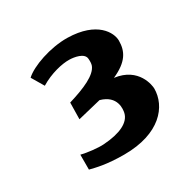

<svg xmlns="http://www.w3.org/2000/svg" viewBox="-125 -971 806 801"><g transform="rotate(-30 277.5 -570.5)"><path d="M96.7 -320.3C124.5 -313.5 169.9 -300.8 256.3 -300.8C428.7 -300.8 502 -391.6 502 -477.1C502 -490.2 490.2 -585.4 378.4 -599.6C453.1 -632.8 474.1 -672.4 474.1 -724.1C474.1 -762.2 435.1 -838.4 293.9 -841.3C211.4 -842.8 113.8 -808.1 77.6 -773.9L112.3 -715.3C162.6 -746.1 220.7 -759.3 255.4 -758.3C277.3 -757.8 324.2 -751 326.2 -721.7C327.1 -710 327.1 -698.2 323.7 -689C309.1 -652.3 248.5 -625.5 168.9 -601.6L167.5 -522L279.8 -549.3C355.5 -528.3 346.2 -466.8 342.8 -451.2C333.5 -410.6 284.2 -386.2 203.1 -380.9C175.8 -378.9 125.5 -384.8 96.7 -392.1Z"/></g></svg>

Font: Merriweather
Style: Heavy
Weight: 900
Designer: Eben Sorkin ( eben@eyebytes.com )
Foundry: Sorkin Type Co.
Version: Version 1.003